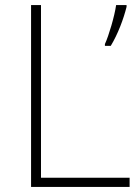

<svg xmlns="http://www.w3.org/2000/svg" viewBox="-20 -734 550 754"><path d="M102 0H489V-36H141V-714H102ZM477 -707V-714H436C430 -671 407 -593 392 -561V-554H415C443 -600 465 -659 477 -707Z"/></svg>

Font: Noto Sans Myanmar ExtraLight
Style: Regular
Weight: 200
Designer: Monotype Design Team
Foundry: Monotype Imaging Inc.
Version: Version 2.107